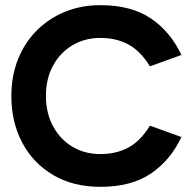

<svg xmlns="http://www.w3.org/2000/svg" viewBox="-20 -712 740 744"><path d="M369 12Q264 12 186.5 -33.5Q109 -79 66.5 -158.5Q24 -238 24 -340Q24 -417 49.5 -481.5Q75 -546 121.5 -593Q168 -640 231 -666Q294 -692 369 -692Q488 -692 564 -641Q640 -590 683 -499L561 -455Q524 -515 477 -540Q430 -565 369 -565Q308 -565 260.5 -536.5Q213 -508 185.5 -457.5Q158 -407 158 -340Q158 -274 185.5 -223Q213 -172 260.5 -143.5Q308 -115 369 -115Q430 -115 477 -140Q524 -165 561 -225L683 -181Q640 -90 564 -39Q488 12 369 12Z"/></svg>

Font: Gabarito SemiBold
Style: Regular
Weight: 600
Designer: Leandro Assis / Alvaro Franca / Felipe Casaprima
Foundry: Naipe Foundry
Version: Version 1.000